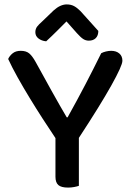

<svg xmlns="http://www.w3.org/2000/svg" viewBox="-20 -843 597 869"><path d="M534 -568Q534 -546 484 -456.5Q434 -367 337 -219V-2Q329 1 315.5 3.5Q302 6 288 6Q257 6 244 -5.5Q231 -17 231 -43V-218Q204 -258 174 -304.5Q144 -351 115 -398.5Q86 -446 60.5 -491.5Q35 -537 17 -576Q23 -590 37 -601.5Q51 -613 74 -613Q98 -613 112 -601.5Q126 -590 141 -563Q153 -542 172 -507Q191 -472 212 -434.5Q233 -397 252 -363.5Q271 -330 282 -312H286Q308 -352 328 -388.5Q348 -425 366 -460Q384 -495 402 -530Q420 -565 438 -602Q447 -607 459.5 -610Q472 -613 483 -613Q506 -613 520 -601Q534 -589 534 -568ZM281 -746Q262 -727 238.5 -703.5Q215 -680 189 -656Q168 -658 154 -669Q140 -680 140 -697Q140 -712 148 -722.5Q156 -733 172 -747L223 -796Q253 -823 282 -823Q301 -823 315 -815.5Q329 -808 344 -793L425 -703Q425 -682 413.5 -670.5Q402 -659 382 -659Q368 -659 356.5 -666.5Q345 -674 328 -693Z"/></svg>

Font: Baloo Chettan 2 Medium
Style: Regular
Weight: 500
Designer: Maithili Shingre, Unnati Kotecha and Ek Type
Foundry: Ek Type
Version: Version 1.640;hotconv 1.0.111;makeotfexe 2.5.65597; ttfautoh